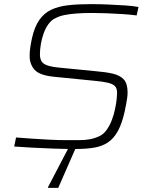

<svg xmlns="http://www.w3.org/2000/svg" viewBox="-20 -716 732 933"><path d="M348 8Q292 8 238 6Q184 4 136 1.5Q88 -1 49 -4L58 -48Q95 -45 138.5 -42Q182 -39 224.5 -37Q267 -35 298 -35Q336 -35 364 -35Q392 -35 415 -39Q438 -43 460 -53Q482 -62 498 -84.5Q514 -107 524 -134Q534 -161 539.5 -188Q545 -215 547 -235.5Q549 -256 549 -264Q549 -286 539 -297Q529 -308 504 -314Q479 -320 433 -324L242 -343Q172 -350 148 -377Q124 -404 124 -444Q124 -463 127 -484.5Q130 -506 136 -533Q148 -586 171 -619Q194 -652 228.5 -668.5Q263 -685 311 -690.5Q359 -696 422 -696Q464 -696 508 -694Q552 -692 590 -689.5Q628 -687 653 -682L644 -641Q614 -645 576 -647.5Q538 -650 499.5 -651.5Q461 -653 428 -653Q384 -653 351.5 -650.5Q319 -648 294 -643Q269 -638 250 -628Q230 -619 215.5 -599Q201 -579 192 -553.5Q183 -528 178.5 -501.5Q174 -475 174 -451Q174 -420 193 -406.5Q212 -393 262 -388L445 -370Q494 -366 528.5 -358Q563 -350 581.5 -330Q600 -310 600 -266Q600 -254 598 -240Q596 -226 593 -210Q590 -194 586 -175Q573 -116 553 -79.5Q533 -43 504.5 -24Q476 -5 437.5 1.5Q399 8 348 8ZM213 197 214 192 320 -11H353L352 -6L263 197Z"/></svg>

Font: Saira SemiExpanded ExtraLight
Style: Italic
Weight: 250
Width: 6
Italic angle: -12°
Designer: Hector Gatti with collaboration of the Omnibus-Type team
Foundry: Omnibus-Type
Version: Version 1.101